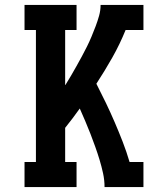

<svg xmlns="http://www.w3.org/2000/svg" viewBox="-20 -755 640 775"><path d="M79 0V-101H125V-634H79V-735H289V-634H243V-412H244Q256 -431 267 -450Q278 -469 289 -488.5Q300 -508 310.5 -527.5Q321 -547 331 -567Q341 -587 349.5 -607.5Q358 -628 366 -649Q374 -670 380 -691.5Q386 -713 386 -735H559V-634H487Q464 -577 433.5 -523Q403 -469 369 -417Q389 -378 407.5 -339.5Q426 -301 443 -261.5Q460 -222 475.5 -182Q491 -142 503 -101H559V0H402Q402 -28 396 -55.5Q390 -83 382 -109.5Q374 -136 364.5 -162.5Q355 -189 345 -215Q335 -241 324 -266.5Q313 -292 302 -317Q288 -297 273 -277.5Q258 -258 243 -239V-101H289V0Z"/></svg>

Font: Iosevka Curly Slab Extended
Style: Bold
Weight: 700
Width: 7
Monospace: yes
Designer: Belleve Invis
Foundry: Belleve Invis
Version: Version 11.1.0; ttfautohint (v1.8.3)